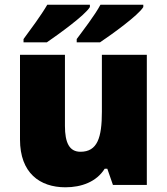

<svg xmlns="http://www.w3.org/2000/svg" viewBox="-20 -786 710 816"><path d="M589 -756V-766H407C383 -721 334 -658 306 -620V-606H405C457 -641 568 -721 589 -756ZM362 -756V-766H181C155 -721 108 -658 80 -620V-606H179C230 -641 341 -721 362 -756ZM604 -553H413V-311C413 -201 394 -141 322 -141C275 -141 256 -179 256 -251V-553H65V-193C65 -51 149 10 258 10C326 10 390 -13 425 -69H436L460 0H604Z"/></svg>

Font: Noto Sans Kannada Black
Style: Regular
Weight: 900
Designer: Jelle Bosma - Monotype Design Team
Foundry: Monotype Imaging Inc.
Version: Version 2.005